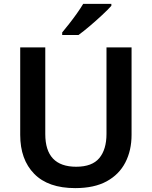

<svg xmlns="http://www.w3.org/2000/svg" viewBox="-20 -958 781 988"><path d="M657 -264Q657 -184 625 -122Q593 -60 529 -25Q465 10 367 10Q228 10 156 -63.5Q84 -137 84 -264V-714H213V-268Q213 -100 372 -100Q454 -100 491 -144.5Q528 -189 528 -269V-714H657ZM553 -928Q536 -909 505.5 -880.5Q475 -852 442 -824Q409 -796 384 -778H300V-791Q315 -809 335.5 -835Q356 -861 375.5 -888.5Q395 -916 408 -938H553Z"/></svg>

Font: Noto Sans Lao Looped SemiBold
Style: Regular
Weight: 600
Designer: Mark Frömberg, Ben Mitchell
Foundry: The Fontpad Ltd
Version: Version 1.002; ttfautohint (v1.8.4.7-5d5b)